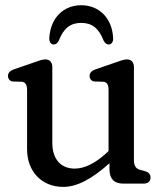

<svg xmlns="http://www.w3.org/2000/svg" viewBox="-20 -702 622 734"><path d="M185.5 -532C193.5 -532 199.5 -536.5 205 -547C223 -594 249.5 -614.5 290.5 -614.5C331.5 -614.5 358 -594 376 -547C381.5 -536.5 388 -532 395.5 -532C406.5 -532 413.5 -542 412.5 -557C408.5 -634 358 -682 290.5 -682C223 -682 173 -634 168.5 -557C167.5 -542 174.5 -532 185.5 -532ZM516 -52.5C501 -56.5 492 -66.5 492 -89.5V-446C492 -463.5 482 -475 465.5 -475C453 -475 438 -469 419.5 -462.5L347 -437.5C330.5 -432 322.5 -423.5 322.5 -412C322.5 -401 329.5 -391 341.5 -390.5L374.5 -389.5C388 -389 395 -379 395 -358.5V-124.5L386.5 -116.5C341.5 -75.5 301 -57.5 265.5 -57.5C214 -57.5 180 -92 180 -156V-446C180 -463.5 170 -475 153.5 -475C141 -475 126 -469 107.5 -462.5L35 -437.5C18.5 -432 10.5 -423.5 10.5 -412C10.5 -401 17.5 -391 29.5 -390.5L62.5 -389.5C76 -389 83.5 -379 83.5 -358.5V-131.5C83.5 -45 141 12.5 221.5 12.5C274.5 12.5 331 -17.5 398.5 -78V-54.5C398.5 -17.5 417.5 0 451.5 0H528C545.5 0 555.5 -8.5 555.5 -23C555.5 -35 549 -43.5 534.5 -47.5Z"/></svg>

Font: dr Title
Style: Regular
Weight: 400
Version: Version 1.000;hotconv 1.0.109;makeotfexe 2.5.65596